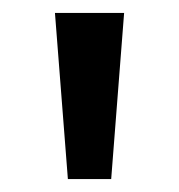

<svg xmlns="http://www.w3.org/2000/svg" viewBox="-20 -906 277 297"><path d="M85 -629 65 -886H172L152 -629Z"/></svg>

Font: Noto Sans Kannada UI Medium
Style: Regular
Weight: 500
Designer: Jelle Bosma - Monotype Design Team
Foundry: Monotype Imaging Inc.
Version: Version 2.005; ttfautohint (v1.8.4.7-5d5b)